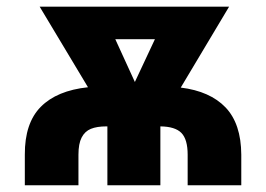

<svg xmlns="http://www.w3.org/2000/svg" viewBox="-20 -550 790 570"><path d="M53.7 0V-90.8Q53.2 -184.6 101.1 -232.9Q148.9 -281.2 241.2 -291L97.7 -530.3H660.2L516.6 -290Q603.5 -279.3 649.7 -231Q695.8 -182.6 696.3 -90.8V0H537.1V-90.8Q537.1 -136.2 518.6 -155.3Q500 -174.3 456.1 -174.8V0H298.8V-174.8H295.9Q267.6 -174.8 249.8 -167.5Q231.9 -160.2 222.4 -141.8Q212.9 -123.5 212.9 -90.8V0ZM380.4 -306.6 439.9 -433.6H322.3Z"/></svg>

Font: Pretendard GOV ExtraBold
Style: Regular
Weight: 800
Designer: Base glyphs from Inter by Rasmus Andersson; Hangeul glyphs from Noto Sans CJK(Source Han Sans) by Jang Soo-young and Kan
Foundry: Kil Hyung-jin
Version: Version 1.309